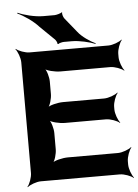

<svg xmlns="http://www.w3.org/2000/svg" viewBox="-62 -981 759 1055"><g transform="rotate(-5 317.0 -454.0)"><path d="M559 -358V-373C559 -397 573 -434 585 -447L583 -449C570 -437 533 -423 508 -423H282C252 -423 205 -412 193 -399L195 -397C208 -409 219 -449 219 -473V-542C219 -566 208 -606 195 -618L193 -616C205 -603 252 -592 282 -592H557C581 -592 618 -578 631 -566L633 -568C621 -581 607 -618 607 -642V-661C607 -685 621 -722 633 -735L631 -737C618 -725 581 -711 557 -711H122C98 -711 61 -725 48 -737L46 -735C58 -722 72 -685 72 -661V-50C72 -26 58 11 46 24L48 26C61 14 98 0 122 0H558C582 0 619 14 632 26L634 24C622 11 608 -26 608 -50V-68C608 -92 622 -129 634 -142L632 -144C619 -132 582 -118 558 -118H282C252 -118 205 -107 193 -94L195 -92C208 -104 219 -144 219 -168V-258C219 -282 208 -322 195 -334L193 -332C205 -319 252 -308 282 -308H508C533 -308 570 -294 583 -282L585 -284C573 -297 559 -334 559 -358ZM393 -801 329 -880C323 -887 316 -908 320 -914L317 -915C312 -910 287 -903 277 -903H215C168 -903 107 -919 75 -934L73 -930C105 -916 158 -881 189 -846L268 -769C273 -764 281 -749 279 -744L284 -743C286 -747 306 -752 314 -752H359C401 -752 458 -738 487 -726L489 -729C460 -742 415 -772 393 -801Z"/></g></svg>

Font: Asimov
Style: EdgeWide
Weight: 500
Designer: Google
Version: Version 2.000980: 2014